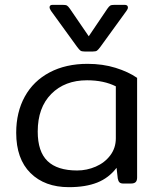

<svg xmlns="http://www.w3.org/2000/svg" viewBox="-20 -759 654 794"><path d="M299 -565 191 -714Q185 -723 185 -729Q185 -739 198 -739H238Q252 -739 257 -736Q262 -733 269 -723L347 -609L424 -723Q431 -733 436 -736Q441 -739 455 -739H495Q509 -739 509 -728Q509 -722 503 -714L395 -565Q386 -553 381 -549.5Q376 -546 364 -546H330Q318 -546 313 -549.5Q308 -553 299 -565ZM47 -210Q47 -295 82.5 -359.5Q118 -424 185 -459.5Q252 -495 342 -495Q405 -495 458 -478.5Q511 -462 547 -437V-25Q547 -12 541 -6Q535 0 521 0H490Q479 0 474 -5Q469 -10 467 -21L462 -65Q430 -23 382 -4Q334 15 265 15Q165 15 106 -43.5Q47 -102 47 -210ZM459 -187V-402Q409 -427 340 -427Q248 -427 192 -370.5Q136 -314 136 -215Q136 -132 176.5 -93Q217 -54 299 -54Q339 -54 376 -70Q413 -86 436 -116.5Q459 -147 459 -187Z"/></svg>

Font: Mitr Light
Style: Regular
Weight: 300
Designer: Thanarat Vachiruckul
Foundry: Cadson Demak
Version: Version 1.002